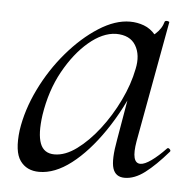

<svg xmlns="http://www.w3.org/2000/svg" viewBox="-39 -449 512 502"><g transform="rotate(5 217.0 -198.0)"><path d="M81 13Q48 13 31 -11Q14 -35 21 -91Q29 -145 55.5 -199.5Q82 -254 120.5 -299Q159 -344 202 -371.5Q245 -399 284 -399Q303 -399 320.5 -392.5Q338 -386 351 -370.5Q364 -355 366 -330L323 -357Q336 -359 352.5 -373.5Q369 -388 374 -407Q376 -410 381.5 -409Q387 -408 386 -406L328 -89Q318 -31 343 -31Q354 -31 371.5 -43.5Q389 -56 409 -77Q412 -80 416 -76Q420 -72 417 -69Q385 -32 358 -11.5Q331 9 305 9Q281 9 274 -13Q267 -35 277 -89L301 -229L318 -246Q288 -170 248 -111.5Q208 -53 165 -20Q122 13 81 13ZM117 -36Q145 -36 175 -58Q205 -80 232.5 -115.5Q260 -151 280.5 -193.5Q301 -236 309 -277Q317 -314 302 -339Q287 -364 250 -364Q215 -363 179 -332.5Q143 -302 115 -251.5Q87 -201 77 -136Q70 -86 79.5 -61Q89 -36 117 -36Z"/></g></svg>

Font: Cormorant
Style: Italic
Weight: 400
Italic angle: -10°
Designer: Christian Thalmann (Catharsis Fonts)
Foundry: Catharsis Fonts
Version: Version 4.000